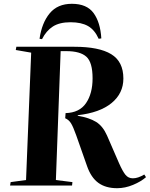

<svg xmlns="http://www.w3.org/2000/svg" viewBox="-20 -976 788 1010"><path d="M325 -381Q398 -383 432.5 -433.5Q467 -484 467 -564Q467 -648 434.5 -677.5Q402 -707 329 -707H299L274 -29L361 -18L359 0H33L36 -18L117 -29L144 -699L63 -713L66 -730H371Q501 -730 565 -691Q629 -652 629 -563Q629 -485 567 -434Q505 -383 389 -370V-367Q449 -357 485 -335Q521 -313 543 -263L606 -118Q625 -75 640 -56.5Q655 -38 679 -38Q706 -38 739 -58L748 -44Q722 -21 680 -3.5Q638 14 596 14Q536 14 497.5 -14Q459 -42 438 -102L381 -264Q365 -309 353.5 -327.5Q342 -346 323 -354ZM499 -772Q478 -819 443 -839Q408 -859 351 -859Q293 -859 258 -836.5Q223 -814 201 -770L188 -772Q200 -856 241.5 -906Q283 -956 358 -956Q437 -956 472.5 -907Q508 -858 513 -774Z"/></svg>

Font: Literata 72pt
Style: Bold Italic
Weight: 700
Italic angle: -2°
Designer: Latin by Veronika Burian and Jose Scaglione. Greek by Irene Vlachou. Cyrillic by Vera Evstafieva
Foundry: TypeTogether
Version: Version 3.002